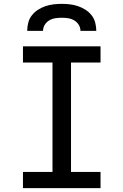

<svg xmlns="http://www.w3.org/2000/svg" viewBox="-20 -975 640 995"><path d="M99 0V-84H252V-651H99V-735H501V-651H348V-84H501V0ZM121 -815Q121 -836 126.5 -857.5Q132 -879 145.5 -896Q159 -913 177 -924.5Q195 -936 215.5 -943Q236 -950 257.5 -952.5Q279 -955 300 -955Q321 -955 342.5 -952.5Q364 -950 384.5 -943Q405 -936 423 -924.5Q441 -913 454.5 -896Q468 -879 473.5 -857.5Q479 -836 479 -815H397Q397 -832 388 -846.5Q379 -861 364.5 -869.5Q350 -878 333.5 -880.5Q317 -883 300 -883Q283 -883 266.5 -880.5Q250 -878 235.5 -869.5Q221 -861 212 -846.5Q203 -832 203 -815Z"/></svg>

Font: Iosevka Fixed Medium Extended
Style: Regular
Weight: 500
Width: 7
Monospace: yes
Designer: Belleve Invis
Foundry: Belleve Invis
Version: Version 24.1.1; ttfautohint (v1.8.4)